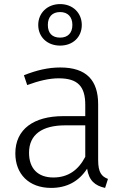

<svg xmlns="http://www.w3.org/2000/svg" viewBox="-20 -907 613 939"><path d="M274 -887C211 -887 167 -843 167 -785C167 -726 211 -684 274 -684C337 -684 380 -726 380 -785C380 -843 337 -887 274 -887ZM274 -848C312 -848 334 -824 334 -785C334 -745 311 -723 274 -723C235 -723 214 -745 214 -785C214 -824 235 -848 274 -848ZM460 -125V-397C460 -513 404 -577 275 -577C216 -577 160 -564 97 -539L113 -491C170 -512 221 -524 267 -524C361 -524 397 -484 397 -394V-339H289C145 -339 55 -275 55 -157C55 -56 121 12 230 12C306 12 365 -19 406 -82C415 -24 444 1 494 12L508 -32C477 -44 460 -63 460 -125ZM241 -39C166 -39 122 -82 122 -160C122 -249 186 -294 299 -294H397V-140C363 -75 313 -39 241 -39Z"/></svg>

Font: Glow Sans SC Normal
Style: Regular
Weight: 400
Designer: Ryoko NISHIZUKA (kana, bopomofo & ideographs); Paul D. Hunt (Latin, Greek & Cyrillic); Sandoll Communications, Soo-young
Version: Version 0.93